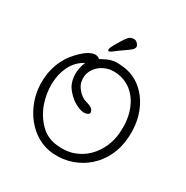

<svg xmlns="http://www.w3.org/2000/svg" viewBox="-185 -922 1095 1131"><g transform="rotate(30 363.0 -356.0)"><path d="M331 55Q271 51 221.5 22.5Q172 -6 136.5 -51Q101 -96 81 -151Q53 -228 61.5 -314Q70 -400 117 -470Q126 -483 145 -504.5Q164 -526 188 -545.5Q212 -565 237.5 -572.5Q263 -580 285 -563Q286 -564 289 -565Q309 -576 326.5 -584Q344 -592 367.5 -595.5Q391 -599 426 -595Q503 -587 559 -539Q615 -491 643.5 -415Q672 -339 665 -245Q660 -177 632.5 -120Q605 -63 559.5 -22.5Q514 18 455.5 38.5Q397 59 331 55ZM325 1Q388 8 438.5 -10.5Q489 -29 525 -65Q561 -101 582 -147.5Q603 -194 607 -245Q614 -325 593 -389.5Q572 -454 528 -494Q484 -534 421 -542Q372 -548 332.5 -528.5Q293 -509 273 -473Q253 -437 262 -393Q267 -371 285 -349Q303 -327 328 -313Q332 -311 333 -311Q338 -310 341 -309Q344 -308 349 -306Q364 -302 380.5 -293.5Q397 -285 400 -262L397 -256Q365 -228 296 -269Q279 -279 260 -297.5Q241 -316 228 -336Q209 -369 207.5 -412Q206 -455 225 -502Q170 -472 143.5 -416.5Q117 -361 116.5 -295.5Q116 -230 137 -169Q160 -103 207.5 -54.5Q255 -6 325 1ZM326 -637Q310 -627 306 -634Q302 -641 309 -656Q317 -673 326 -688Q335 -703 344 -718Q356 -738 368.5 -752.5Q381 -767 403 -768Q417 -769 428.5 -757Q440 -745 440 -735Q440 -722 425 -709.5Q410 -697 393 -686Q375 -674 359 -662Q343 -650 326 -637Z"/></g></svg>

Font: Yuji Hentaigana Akari
Style: Regular
Weight: 400
Designer: Kataoka Yuji
Foundry: Kinuta Font Factory
Version: Version 3.002